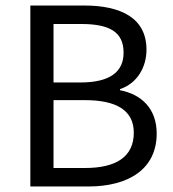

<svg xmlns="http://www.w3.org/2000/svg" viewBox="-20 -676 628 696"><path d="M90 0H300C446 0 548 -63 548 -192C548 -282 493 -334 415 -349V-353C476 -373 511 -431 511 -496C511 -611 418 -656 285 -656H90ZM174 -377V-589H274C376 -589 428 -561 428 -485C428 -418 382 -377 271 -377ZM174 -67V-313H288C402 -313 465 -276 465 -195C465 -107 400 -67 288 -67Z"/></svg>

Font: SSansPro
Style: Regular
Weight: 400
Designer: Paul D. Hunt
Foundry: Adobe Systems Incorporated
Version: Version 3.006;hotconv 1.0.111;makeotfexe 2.5.65597